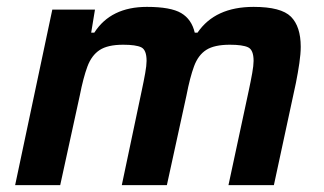

<svg xmlns="http://www.w3.org/2000/svg" viewBox="-20 -538 941 558"><path d="M24 0 132 -510H256L245 -443H254Q302 -518 407 -518Q476 -518 506.5 -500Q537 -482 546 -443H554Q605 -518 717 -518Q797 -518 825.5 -489.5Q854 -461 854 -402Q854 -382 850 -354.5Q846 -327 840 -297L776 0H644L703 -275Q709 -303 713 -325.5Q717 -348 717 -361Q717 -393 701 -400.5Q685 -408 648 -408Q603 -408 579.5 -393Q556 -378 544 -345.5Q532 -313 522 -261L465 0H334L392 -275Q398 -303 402 -325.5Q406 -348 406 -361Q406 -393 390.5 -400.5Q375 -408 338 -408Q293 -408 269.5 -392.5Q246 -377 234 -344.5Q222 -312 212 -261L155 0Z"/></svg>

Font: Saira SemiBold
Style: Italic
Weight: 600
Italic angle: -12°
Designer: Hector Gatti with collaboration of the Omnibus-Type team
Foundry: Omnibus-Type
Version: Version 1.100; ttfautohint (v1.8.3)